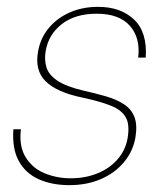

<svg xmlns="http://www.w3.org/2000/svg" viewBox="-20 -528 480 560"><path d="M182 12Q132 12 93.5 -5Q55 -22 35 -58Q15 -94 19 -151H41Q35 -101 55 -69Q75 -37 110.5 -22.5Q146 -8 186 -8Q229 -8 264.5 -22.5Q300 -37 323 -63.5Q346 -90 352 -124Q359 -164 347 -185.5Q335 -207 304 -219.5Q273 -232 222 -243Q183 -251 156 -263Q129 -275 113 -291Q97 -307 91.5 -328.5Q86 -350 91 -378Q98 -417 122 -446Q146 -475 183 -491.5Q220 -508 266 -508Q332 -508 371 -471Q410 -434 405 -360H383Q390 -417 359 -452.5Q328 -488 262 -488Q199 -488 160 -457.5Q121 -427 113 -378Q109 -353 115.5 -331.5Q122 -310 147 -293Q172 -276 222 -264Q258 -256 289 -247Q320 -238 341.5 -224Q363 -210 372 -187Q381 -164 375 -127Q368 -87 342 -55.5Q316 -24 275 -6Q234 12 182 12Z"/></svg>

Font: DM Sans 28pt Thin
Style: Italic
Weight: 250
Italic angle: -10°
Version: Version 4.004;gftools[0.9.30]